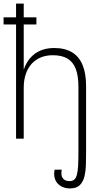

<svg xmlns="http://www.w3.org/2000/svg" viewBox="-32 -777 556 1076"><path d="M58 0V-757H101V-335L88 -330Q96 -389 120.2 -428.5Q144.5 -468 182.8 -488Q221 -508 271 -508Q331.5 -508 371.2 -484.2Q411 -460.5 430.8 -412.8Q450.5 -365 450.5 -293V0H407.5V-290Q407.5 -352 392.5 -391Q377.5 -430 346 -448.8Q314.5 -467.5 264 -467.5Q226.5 -467.5 196.2 -455Q166 -442.5 144.8 -418.8Q123.5 -395 112.2 -361.2Q101 -327.5 101 -285.5V0ZM-12 -640V-680H172V-640ZM360.5 279Q336.5 279 316.2 269.8Q296 260.5 283.8 242Q271.5 223.5 271.5 196Q271.5 188.5 272.5 183.2Q273.5 178 274.5 174H314Q313 181 312.5 185Q312 189 312 193Q312 208 317.5 218Q323 228 333 233Q343 238 356.5 238Q373.5 238 383.5 230Q393.5 222 398.8 202.8Q404 183.5 405.8 151Q407.5 118.5 407.5 70V-195H450.5V70Q450.5 107 449.5 144Q448.5 181 441.2 211.5Q434 242 415.2 260.5Q396.5 279 360.5 279Z"/></svg>

Font: Russolo 10pt ExtraLight
Style: Regular
Weight: 200
Designer: Micah Stupak-Hahn
Version: Version 1.000